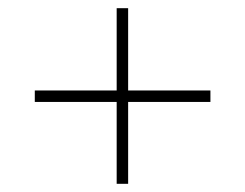

<svg xmlns="http://www.w3.org/2000/svg" viewBox="-20 -592 599 469"><path d="M265 -143V-343H65V-371H265V-572H293V-371H494V-343H293V-143Z"/></svg>

Font: Noto Serif Thai Thin
Style: Regular
Weight: 250
Version: Version 2.001